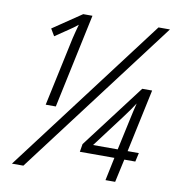

<svg xmlns="http://www.w3.org/2000/svg" viewBox="-80 -787 793 859"><g transform="rotate(10 316.0 -357.0)"><path d="M201 -599 134 -286H180L271 -714H229L99 -626L118 -594L177 -634C191 -643 203 -652 218 -664C213 -645 206 -622 201 -599ZM31 0H83L623 -714H571ZM456 0H500L523 -105H573L582 -145H531L592 -431H547L327 -141L321 -105H478ZM374 -145 487 -295C505 -319 522 -343 534 -362C528 -340 522 -310 515 -279L486 -145Z"/></g></svg>

Font: Noto Sans Condensed Light
Style: Italic
Weight: 300
Width: 3
Italic angle: -12°
Designer: Monotype Design Team
Foundry: Monotype Imaging Inc.
Version: Version 2.013